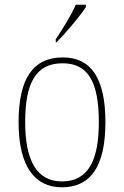

<svg xmlns="http://www.w3.org/2000/svg" viewBox="-20 -786 527 816"><path d="M217 -619V-606H220C260 -646 323 -721 345 -756V-766H302C283 -721 247 -665 217 -619ZM243 10C364 10 428 -77 428 -267C428 -455 366 -542 247 -542C121 -542 59 -453 59 -267C59 -78 128 10 243 10ZM243 -15C135 -15 87 -106 87 -267C87 -433 132 -517 246 -517C355 -517 400 -437 400 -267C400 -111 359 -15 243 -15Z"/></svg>

Font: Noto Serif Tamil SemiCondensed Thin
Style: Regular
Weight: 100
Width: 4
Designer: Indian Type Foundry, Tom Grace, and the Monotype Design Team
Foundry: Monotype Imaging Inc.
Version: Version 2.004